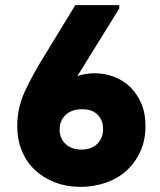

<svg xmlns="http://www.w3.org/2000/svg" viewBox="-20 -720 624 747"><path d="M293 7Q240 7 195 -10Q150 -27 117 -57.5Q84 -88 65.5 -132Q47 -176 47 -230Q47 -300 77 -365Q107 -430 157 -510L273 -700H444V-687L281 -424Q314 -435 348 -435Q387 -435 423 -421.5Q459 -408 486 -382Q513 -356 529.5 -318Q546 -280 546 -230Q546 -174 526 -130.5Q506 -87 472 -56Q438 -25 391.5 -9Q345 7 293 7ZM297 -138Q336 -138 358.5 -160.5Q381 -183 381 -218Q381 -252 360 -273.5Q339 -295 299 -295Q259 -295 235.5 -273Q212 -251 212 -216Q212 -181 235.5 -159.5Q259 -138 297 -138Z"/></svg>

Font: Tilda Sans Black
Style: Regular
Weight: 900
Designer: ParaType Ltd
Foundry: ParaType Ltd
Version: Version 1.009